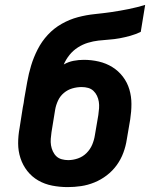

<svg xmlns="http://www.w3.org/2000/svg" viewBox="-20 -755 640 783"><path d="M256 8Q224 8 193 2Q162 -4 136 -19Q110 -34 91.5 -57.5Q73 -81 63.5 -110Q54 -139 54 -170.5Q54 -202 60 -234L73 -317Q75 -326 76.5 -335Q78 -344 79 -353Q85 -387 91 -421Q97 -455 107 -488Q117 -521 133.5 -553.5Q150 -586 175 -613Q200 -640 232 -658Q264 -676 298 -685Q332 -694 366.5 -697.5Q401 -701 435.5 -706Q470 -711 504.5 -718Q539 -725 572 -735L554 -625Q533 -615 511.5 -609Q490 -603 468.5 -599Q447 -595 425 -593.5Q403 -592 381.5 -589.5Q360 -587 338.5 -580.5Q317 -574 297.5 -561.5Q278 -549 263.5 -531Q249 -513 240 -492Q259 -503 280 -507Q301 -511 322 -511Q353 -511 383 -504Q413 -497 438 -481.5Q463 -466 481 -442.5Q499 -419 507.5 -390.5Q516 -362 516 -331Q516 -300 511 -268L497 -186Q493 -159 483 -132Q473 -105 456 -81.5Q439 -58 415.5 -40Q392 -22 365 -11Q338 0 310.5 4Q283 8 256 8ZM258 -102Q278 -102 298 -109Q318 -116 333 -131Q348 -146 356 -165Q364 -184 367 -204L381 -286Q383 -300 384 -313.5Q385 -327 383 -340Q381 -353 375.5 -364.5Q370 -376 361 -384.5Q352 -393 339.5 -396.5Q327 -400 313 -400Q294 -400 275 -394.5Q256 -389 240.5 -376Q225 -363 216.5 -344.5Q208 -326 205 -308L190 -216Q188 -203 187 -189Q186 -175 188 -162.5Q190 -150 195.5 -138Q201 -126 210 -117.5Q219 -109 232 -105.5Q245 -102 258 -102Z"/></svg>

Font: Iosevka Slab XBdExObl
Style: Regular
Weight: 800
Width: 7
Italic angle: -9°
Monospace: yes
Designer: Belleve Invis
Foundry: Belleve Invis
Version: Version 11.1.0; ttfautohint (v1.8.3)